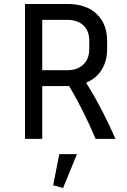

<svg xmlns="http://www.w3.org/2000/svg" viewBox="-20 -700 641 968"><path d="M193 -266V0H106V-680H319Q415 -680 467.5 -629.5Q520 -579 520 -495V-452Q520 -392 492.5 -348Q465 -304 414 -283Q457 -214 494 -143Q531 -72 562 0H462Q405 -136 329 -266ZM319 -600H193V-346H319Q370 -346 400 -374.5Q430 -403 430 -452V-495Q430 -545 400 -572.5Q370 -600 319 -600ZM298 248 248 234 279 77H368Z"/></svg>

Font: Inria Sans
Style: Regular
Weight: 400
Designer: Black Foundry Team
Foundry: Black Foundry
Version: Version 1.2; ttfautohint (v1.8.3)